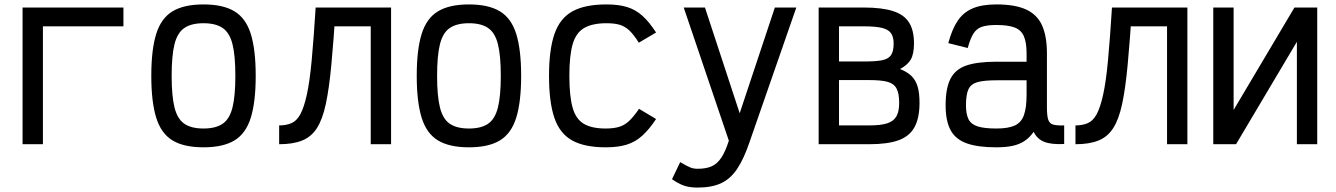

<svg xmlns="http://www.w3.org/2000/svg" viewBox="-20 -652 6040 868"><path d="M82 0V-618H538V-533H108L174 -600V0Z M900 14Q811 14 759.5 -17.5Q708 -49 686 -120.5Q664 -192 664 -309Q664 -427 686 -498Q708 -569 759.5 -600.5Q811 -632 900 -632Q989 -632 1040.5 -600.5Q1092 -569 1114 -498Q1136 -427 1136 -309Q1136 -192 1114 -120.5Q1092 -49 1040.5 -17.5Q989 14 900 14ZM900 -71Q955 -71 986.5 -92.5Q1018 -114 1031 -166Q1044 -218 1044 -309Q1044 -401 1031 -452.5Q1018 -504 986.5 -525.5Q955 -547 900 -547Q845 -547 813.5 -525.5Q782 -504 769 -452.5Q756 -401 756 -309Q756 -218 769 -166Q782 -114 813.5 -92.5Q845 -71 900 -71Z M1656 0V-533H1428V-618H1748V0ZM1242 0V-85Q1273 -85 1297 -95Q1321 -105 1337.5 -135Q1354 -165 1367 -223.5Q1380 -282 1389 -378.5Q1398 -475 1407 -618H1498Q1488 -467 1478 -359.5Q1468 -252 1453 -182Q1438 -112 1412.5 -72.5Q1387 -33 1345.5 -16.5Q1304 0 1242 0Z M2100 14Q2011 14 1959.5 -17.5Q1908 -49 1886 -120.5Q1864 -192 1864 -309Q1864 -427 1886 -498Q1908 -569 1959.5 -600.5Q2011 -632 2100 -632Q2189 -632 2240.5 -600.5Q2292 -569 2314 -498Q2336 -427 2336 -309Q2336 -192 2314 -120.5Q2292 -49 2240.5 -17.5Q2189 14 2100 14ZM2100 -71Q2155 -71 2186.5 -92.5Q2218 -114 2231 -166Q2244 -218 2244 -309Q2244 -401 2231 -452.5Q2218 -504 2186.5 -525.5Q2155 -547 2100 -547Q2045 -547 2013.5 -525.5Q1982 -504 1969 -452.5Q1956 -401 1956 -309Q1956 -218 1969 -166Q1982 -114 2013.5 -92.5Q2045 -71 2100 -71Z M2718 14Q2622 14 2566 -17.5Q2510 -49 2486 -120Q2462 -191 2462 -309Q2462 -427 2486.5 -498Q2511 -569 2567.5 -600.5Q2624 -632 2722 -632Q2777 -632 2815.5 -620Q2854 -608 2884.5 -580.5Q2915 -553 2946 -505L2868 -459Q2846 -494 2826.5 -513Q2807 -532 2783 -539.5Q2759 -547 2722 -547Q2658 -547 2621 -525.5Q2584 -504 2569 -452.5Q2554 -401 2554 -309Q2554 -218 2568.5 -166Q2583 -114 2619 -92.5Q2655 -71 2718 -71Q2754 -71 2779 -78.5Q2804 -86 2824.5 -105.5Q2845 -125 2869 -160L2946 -114Q2915 -67 2883.5 -38.5Q2852 -10 2813 2Q2774 14 2718 14Z M3134 196Q3098 196 3073 187.5Q3048 179 3018 158L3055 81Q3086 99 3100.5 105Q3115 111 3134 111Q3172 111 3197 100Q3222 89 3240.5 61.5Q3259 34 3275 -16L3071 -618H3167L3324 -140L3483 -618H3580L3369 -11Q3343 66 3312.5 111.5Q3282 157 3239.5 176.5Q3197 196 3134 196Z M3681 0V-618H3884Q3967 -618 4017 -602Q4067 -586 4089.5 -550.5Q4112 -515 4112 -456Q4112 -408 4097.5 -383Q4083 -358 4049 -340Q4081 -327 4100 -309Q4119 -291 4128 -262Q4137 -233 4137 -187Q4137 -119 4114.5 -77.5Q4092 -36 4042.5 -18Q3993 0 3909 0ZM3773 -85H3909Q3962 -85 3991 -94.5Q4020 -104 4032.5 -126Q4045 -148 4045 -187Q4045 -231 4032.5 -253Q4020 -275 3991 -282.5Q3962 -290 3909 -290H3773ZM3773 -374H3884Q3938 -374 3967 -379.5Q3996 -385 4008 -402.5Q4020 -420 4020 -456Q4020 -485 4008 -502Q3996 -519 3967 -526Q3938 -533 3884 -533H3773Z M4484 14Q4399 14 4349 -4.5Q4299 -23 4277 -64.5Q4255 -106 4255 -176Q4255 -253 4277 -296Q4299 -339 4349 -356Q4399 -373 4484 -373H4621V-411Q4621 -459 4609 -487.5Q4597 -516 4567.5 -527.5Q4538 -539 4484 -539Q4442 -539 4418 -530.5Q4394 -522 4380 -499Q4366 -476 4355 -435L4267 -457Q4284 -520 4309.5 -558Q4335 -596 4377 -614Q4419 -632 4484 -632Q4570 -632 4620 -608.5Q4670 -585 4691.5 -536Q4713 -487 4713 -411V-166Q4713 -128 4719 -110.5Q4725 -93 4742 -88.5Q4759 -84 4791 -85V-1Q4734 2 4701.5 -10.5Q4669 -23 4653 -56Q4635 -30 4611.5 -14.5Q4588 1 4557 7.5Q4526 14 4484 14ZM4484 -71Q4538 -71 4567.5 -84.5Q4597 -98 4609 -131.5Q4621 -165 4621 -224V-289H4484Q4430 -289 4400 -281Q4370 -273 4358.5 -249Q4347 -225 4347 -176Q4347 -136 4358.5 -113Q4370 -90 4400 -80.5Q4430 -71 4484 -71Z M5256 0V-533H5028V-618H5348V0ZM4842 0V-85Q4873 -85 4897 -95Q4921 -105 4937.5 -135Q4954 -165 4967 -223.5Q4980 -282 4989 -378.5Q4998 -475 5007 -618H5098Q5088 -467 5078 -359.5Q5068 -252 5053 -182Q5038 -112 5012.5 -72.5Q4987 -33 4945.5 -16.5Q4904 0 4842 0Z M5465 0V-618H5557V0H5465L5832 -618H5935V0H5843V-618H5935L5568 0Z"/></svg>

Font: Victor Mono SemiBold
Style: Regular
Weight: 600
Monospace: yes
Designer: Rune Bjørnerås
Version: Version 1.561;gftools[0.9.30]